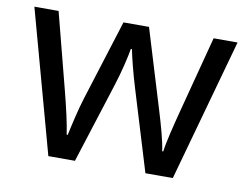

<svg xmlns="http://www.w3.org/2000/svg" viewBox="-64 -624 913 711"><g transform="rotate(10 393.0 -269.0)"><path d="M431 -303 523 -1H626L775 -537H685L610 -251C594 -190 578 -125 574 -92H570C565 -130 548 -189 534 -235L442 -537H346L251 -235C237 -191 222 -124 215 -91H211C206 -129 191 -193 176 -251L102 -537H11L158 -1H258L354 -302C372 -358 385 -415 390 -445H394C400 -415 414 -358 431 -303Z"/></g></svg>

Font: Noto Sans Psalter Pahlavi
Style: Regular
Weight: 400
Designer: Monotype Design Team
Foundry: Monotype Imaging Inc.
Version: Version 2.002